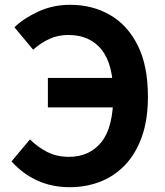

<svg xmlns="http://www.w3.org/2000/svg" viewBox="-20 -774 696 808"><path d="M273.3 13.8Q199.7 13.8 138.3 -13.7Q76.9 -41.2 28.4 -94.7L106 -187.3Q138.1 -155.4 178.3 -134.7Q218.5 -114 270.3 -114Q356.9 -114 406.9 -176.2Q456.8 -238.3 456.8 -374.3Q456.8 -503.6 407.4 -565.2Q358 -626.8 267.2 -626.8Q223.8 -626.8 187.6 -610.1Q151.4 -593.4 119.4 -564.8L40.8 -659.2Q79.6 -696.9 141.4 -725.4Q203.2 -753.8 275 -753.8Q369.1 -753.8 443 -711.1Q516.9 -668.4 559.7 -582.9Q602.5 -497.5 602.5 -367.3Q602.5 -269.8 576.9 -198.2Q551.3 -126.6 506.3 -79.6Q461.3 -32.5 401.8 -9.4Q342.2 13.8 273.3 13.8ZM181.5 -321.9V-446.1H520.9V-321.9Z"/></svg>

Font: Noto Sans SC Thin
Style: Regular
Weight: 100
Designer: Ryoko NISHIZUKA 西塚涼子 (kana, bopomofo & ideographs); Paul D. Hunt (Latin, Greek & Cyrillic); Sandoll Communications 산돌커뮤니
Foundry: Adobe
Version: Version 2.004-H2;hotconv 1.0.118;makeotfexe 2.5.65603